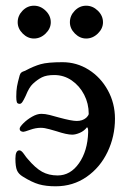

<svg xmlns="http://www.w3.org/2000/svg" viewBox="-20 -638 454 673"><path d="M60 -19Q45 -28 39.5 -41Q34 -54 34 -82Q34 -111 48 -111Q55 -111 64 -98Q73 -85 77 -81Q104 -49 127.5 -36Q151 -23 182 -23Q227 -23 257 -66Q287 -109 289 -174V-178Q289 -190 285 -192Q275 -179 260 -172.5Q245 -166 233 -166Q214 -166 178 -178Q171 -180 153.5 -185Q136 -190 123 -190Q105 -190 85.5 -183Q66 -176 62 -176Q57 -176 53 -178.5Q49 -181 49 -187Q49 -193 62 -206Q75 -219 92.5 -229Q110 -239 125 -239Q138 -239 154 -235Q170 -231 187 -226Q231 -214 249 -214Q269 -214 282 -225Q291 -234 291 -239Q291 -275 275 -306Q259 -337 231.5 -356Q204 -375 170 -375Q143 -375 127 -367Q111 -359 95 -344Q82 -332 70 -302Q63 -287 58.5 -280.5Q54 -274 49 -274Q41 -274 39 -280Q37 -286 37 -299Q37 -320 39.5 -334.5Q42 -349 49 -374Q51 -381 55 -384Q59 -387 64 -388.5Q69 -390 70 -391Q98 -406 122.5 -413Q147 -420 199 -420Q249 -420 291 -393.5Q333 -367 358 -321.5Q383 -276 383 -222Q383 -160 357 -105.5Q331 -51 283.5 -18Q236 15 175 15Q141 15 116.5 8Q92 1 60 -19ZM42 -560Q42 -583 59 -600.5Q76 -618 99 -618Q122 -618 140 -600.5Q158 -583 158 -560Q158 -538 140 -520.5Q122 -503 99 -503Q77 -503 59.5 -520.5Q42 -538 42 -560ZM225 -560Q225 -583 242 -600.5Q259 -618 282 -618Q305 -618 323 -600.5Q341 -583 341 -560Q341 -538 323 -520.5Q305 -503 282 -503Q260 -503 242.5 -520.5Q225 -538 225 -560Z"/></svg>

Font: EB Garamond Medium
Style: Regular
Weight: 500
Designer: Georg Duffner and Octavio Pardo
Foundry: Georg Duffner
Version: Version 1.000